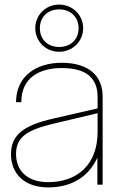

<svg xmlns="http://www.w3.org/2000/svg" viewBox="-20 -806 512 838"><path d="M405 0H428V-385C428 -476 366 -532 249 -532C140 -532 50 -475 50 -360H73C73 -469 155 -509 249 -509C353 -509 406 -469 406 -382V-333L215 -289C81 -259 28 -216 28 -133C28 -52 82 12 191 12C284 12 364 -28 405 -118ZM50 -134C50 -210 102 -240 217 -267L406 -312V-231C406 -83 313 -11 190 -11C96 -11 50 -64 50 -134ZM134 -683C134 -625 180 -580 238 -580C296 -580 343 -625 343 -683C343 -741 296 -786 238 -786C180 -786 134 -741 134 -683ZM154 -683C154 -732 189 -765 238 -765C288 -765 323 -732 323 -683C323 -633 288 -601 238 -601C189 -601 154 -633 154 -683Z"/></svg>

Font: Aspekta 50
Style: Regular
Weight: 50
Designer: Ivo Dolenc
Version: Version 2.000